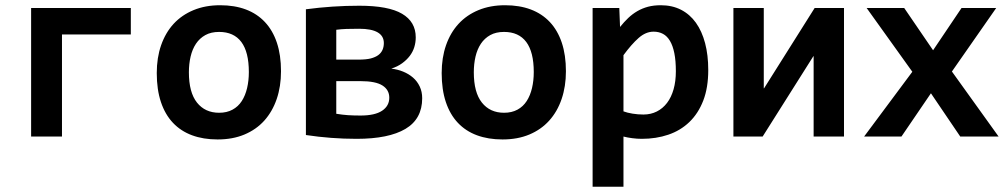

<svg xmlns="http://www.w3.org/2000/svg" viewBox="-20 -527 3889 741"><path d="M484.9 -394H219.2V0H100.1V-496.1H484.9Z M1064.5 -252Q1064.5 -193.4 1047.9 -144.8Q1031.2 -96.2 1000 -61.5Q968.8 -26.9 923.3 -7.8Q877.9 11.2 819.8 11.2Q764.6 11.2 721.2 -4.9Q677.7 -21 647.5 -53Q617.2 -85 601.1 -133.1Q585 -181.2 585 -245.1Q585 -304.2 601.8 -352.5Q618.7 -400.9 650.1 -435.1Q681.6 -469.2 727.1 -488Q772.5 -506.8 829.6 -506.8Q885.3 -506.8 928.7 -490.5Q972.2 -474.1 1002.4 -441.9Q1032.7 -409.7 1048.6 -362.1Q1064.5 -314.5 1064.5 -252ZM940.4 -249Q940.4 -326.2 911.4 -365Q882.3 -403.8 825.7 -403.8Q794.4 -403.8 772.5 -391.6Q750.5 -379.4 736.3 -358.2Q722.2 -336.9 715.6 -308.6Q709 -280.3 709 -248Q709 -170.4 740.2 -131.1Q771.5 -91.8 825.7 -91.8Q855.5 -91.8 877.4 -103.8Q899.4 -115.7 913.1 -137Q926.8 -158.2 933.6 -187Q940.4 -215.8 940.4 -249Z M1356.4 8.8Q1306.6 8.8 1258.1 5.1Q1209.5 1.5 1160.6 -5.9V-491.2Q1263.7 -504.9 1366.7 -504.9Q1479 -504.9 1531.7 -473.9Q1584.5 -442.9 1584.5 -382.8Q1584.5 -363.3 1578.9 -345Q1573.2 -326.7 1561.5 -311.3Q1549.8 -295.9 1532.2 -283Q1514.6 -270 1490.2 -262.2Q1514.6 -259.3 1536.1 -250.5Q1557.6 -241.7 1574 -227.5Q1590.3 -213.4 1599.9 -193.1Q1609.4 -172.9 1609.4 -147.9Q1609.4 -67.9 1544.7 -29.5Q1480 8.8 1356.4 8.8ZM1461.4 -360.8Q1461.4 -388.2 1437.5 -402.1Q1413.6 -416 1366.2 -416Q1336.4 -416 1316.9 -415.3Q1297.4 -414.6 1277.8 -412.1V-296.9H1362.3Q1393.6 -296.9 1411.1 -301.5Q1428.7 -306.2 1439.7 -314.2Q1450.7 -322.3 1456.1 -334.2Q1461.4 -346.2 1461.4 -360.8ZM1371.6 -81.1Q1426.8 -81.1 1454.6 -99.6Q1482.4 -118.2 1482.4 -149.9Q1482.4 -180.2 1456.1 -197Q1429.7 -213.9 1371.1 -213.9H1277.8V-87.9Q1301.3 -84 1323.2 -82.5Q1345.2 -81.1 1371.6 -81.1Z M2164.1 -252Q2164.1 -193.4 2147.5 -144.8Q2130.9 -96.2 2099.6 -61.5Q2068.4 -26.9 2022.9 -7.8Q1977.5 11.2 1919.4 11.2Q1864.3 11.2 1820.8 -4.9Q1777.3 -21 1747.1 -53Q1716.8 -85 1700.7 -133.1Q1684.6 -181.2 1684.6 -245.1Q1684.6 -304.2 1701.4 -352.5Q1718.3 -400.9 1749.8 -435.1Q1781.2 -469.2 1826.7 -488Q1872.1 -506.8 1929.2 -506.8Q1984.9 -506.8 2028.3 -490.5Q2071.8 -474.1 2102.1 -441.9Q2132.3 -409.7 2148.2 -362.1Q2164.1 -314.5 2164.1 -252ZM2040 -249Q2040 -326.2 2011 -365Q1981.9 -403.8 1925.3 -403.8Q1894 -403.8 1872.1 -391.6Q1850.1 -379.4 1835.9 -358.2Q1821.8 -336.9 1815.2 -308.6Q1808.6 -280.3 1808.6 -248Q1808.6 -170.4 1839.8 -131.1Q1871.1 -91.8 1925.3 -91.8Q1955.1 -91.8 1977.1 -103.8Q1999 -115.7 2012.7 -137Q2026.4 -158.2 2033.2 -187Q2040 -215.8 2040 -249Z M2713.4 -256.8Q2713.4 -188.5 2694.1 -138.7Q2674.8 -88.9 2640.4 -55.9Q2606 -22.9 2559.1 -7.1Q2512.2 8.8 2457 8.8Q2438.5 8.8 2419.9 6.3Q2401.4 3.9 2386.2 0V193.8H2267.1V-496.1H2370.1L2373 -422.9Q2388.2 -441.9 2404.5 -457.5Q2420.9 -473.1 2439.9 -484.1Q2459 -495.1 2481 -501Q2502.9 -506.8 2530.3 -506.8Q2574.2 -506.8 2608.4 -489.3Q2642.6 -471.7 2665.8 -439.2Q2689 -406.7 2701.2 -360.6Q2713.4 -314.5 2713.4 -256.8ZM2588.4 -252Q2588.4 -293 2582.5 -321.8Q2576.7 -350.6 2565.7 -369.1Q2554.7 -387.7 2538.8 -396.2Q2522.9 -404.8 2502.4 -404.8Q2472.2 -404.8 2444.6 -380.4Q2417 -356 2386.2 -314V-97.2Q2400.4 -91.8 2421.1 -88.4Q2441.9 -85 2463.4 -85Q2491.7 -85 2514.9 -96.7Q2538.1 -108.4 2554.4 -129.9Q2570.8 -151.4 2579.6 -182.4Q2588.4 -213.4 2588.4 -252Z M3120.1 0V-310.1H3119.1L2923.3 0H2810.5V-496.1H2927.7V-186H2928.7L3124 -496.1H3237.3V0Z M3686 0 3572.8 -167 3459 0H3314.9L3501 -250L3324.7 -496.1H3469.7L3581.1 -333L3690.9 -496.1H3824.7L3653.8 -251L3834 0Z"/></svg>

Font: Code New Roman
Style: Bold
Weight: 700
Monospace: yes
Designer: Sam Radian
Foundry: Code New Roman
Version: Version 1.508 October 19, 2014